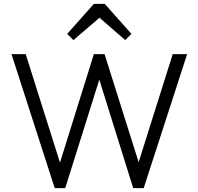

<svg xmlns="http://www.w3.org/2000/svg" viewBox="-20 -966 1019 986"><path d="M261 0H315L490 -557L664 0H718L941 -688H867L692 -133L517 -688H462L288 -131L112 -688H39ZM325 -792 357 -760 491 -875 623 -760 655 -792 518 -946H462Z"/></svg>

Font: MV Cash Light
Style: Regular
Weight: 300
Designer: Rodrigo Fuenzalida
Foundry: fragTYPE
Version: Version 1.100;Glyphs 3.1.2 (3151)